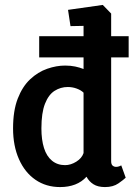

<svg xmlns="http://www.w3.org/2000/svg" viewBox="-20 -755 551 779"><path d="M139 -608H502V-522H139ZM224 4Q167 4 124 -25.5Q81 -55 57 -109Q33 -163 33 -234Q33 -306 52 -355Q71 -404 102.5 -433.5Q134 -463 171.5 -476Q209 -489 244 -489Q267 -489 285.5 -485Q304 -481 319 -475V-650L266 -649L256 -715L397 -735L431 -700V-101Q431 -88 437 -83Q443 -78 451 -78Q458 -78 464.5 -80.5Q471 -83 472 -84L490 -34Q482 -26 460.5 -11Q439 4 406 4Q377 4 359 -7.5Q341 -19 331 -38Q312 -17 285 -6.5Q258 4 224 4ZM244 -85Q267 -85 289.5 -99Q312 -113 319 -134V-379Q309 -389 291.5 -395.5Q274 -402 255 -402Q226 -402 201.5 -386.5Q177 -371 162.5 -334Q148 -297 148 -234Q148 -188 158.5 -154.5Q169 -121 191 -103Q213 -85 244 -85Z"/></svg>

Font: Kreon Light SemiBold
Style: Regular
Weight: 600
Version: Version 2.002